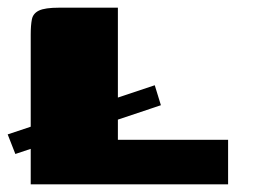

<svg xmlns="http://www.w3.org/2000/svg" viewBox="-40 -480 659 500"><path d="M363 -258 379 -206 0 -79 -20 -130ZM267 -460V-116H554V0H40V-390Q40 -414 43 -429.5Q46 -445 61.5 -452.5Q77 -460 114 -460Z"/></svg>

Font: Genos Thin Black
Style: Regular
Weight: 900
Version: Version 1.010